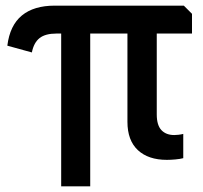

<svg xmlns="http://www.w3.org/2000/svg" viewBox="-20 -560 720 681"><path d="M197 -441H180Q141 -441 120.5 -425Q100 -409 93 -374L6 -398Q15 -470 57.5 -505Q100 -540 174 -540H632L661 -511V-441H536V-154Q536 -116 552.5 -98.5Q569 -81 598 -81Q604 -81 613 -82Q622 -83 630 -85V1Q619 4 602 5.5Q585 7 572 7Q506 7 469 -27.5Q432 -62 432 -128V-441H300V101H197Z"/></svg>

Font: Encode Sans Compressed
Style: SemiBold
Weight: 600
Designer: Pablo Impallari, Andres Torresi
Foundry: Pablo Impallari, Andres Torresi
Version: Version 1.000; ttfautohint (v1.00) -l 8 -r 50 -G 200 -x 14 -